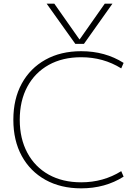

<svg xmlns="http://www.w3.org/2000/svg" viewBox="-20 -1020 760 1050"><path d="M235 -1000H277L414 -805H416L553 -1000H595L439 -780H392ZM424 10Q312 10 228.5 -36.5Q145 -83 99 -167Q53 -251 53 -365Q53 -479 99 -563Q145 -647 228.5 -693.5Q312 -740 424 -740Q555 -740 656 -676L643 -646Q545 -707 424 -707Q322 -707 246.5 -665Q171 -623 129.5 -546Q88 -469 88 -365Q88 -262 129.5 -184.5Q171 -107 246.5 -65Q322 -23 424 -23Q545 -23 643 -84L656 -54Q555 10 424 10Z"/></svg>

Font: M PLUS 2 ExtraLight
Style: Regular
Weight: 250
Designer: Coji Morishita
Foundry: UNDERFOREST DESIGN
Version: Version 1.001